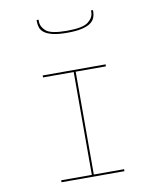

<svg xmlns="http://www.w3.org/2000/svg" viewBox="-90 -976 784 956"><g transform="rotate(-10 302.5 -498.5)"><path d="M461 -90H143V-100H298V-620H143V-630H461V-620H308V-100H461ZM436 -907H446V-898Q446 -884 440.5 -869.5Q435 -855 420 -843.5Q405 -832 376 -825Q347 -818 301 -818Q255 -818 227 -825Q199 -832 184.5 -843.5Q170 -855 165.5 -869.5Q161 -884 161 -898V-907H171V-898Q171 -871 195.5 -849.5Q220 -828 301 -828Q382 -828 409 -849.5Q436 -871 436 -898Z"/></g></svg>

Font: Bungee Hairline
Style: Regular
Weight: 400
Designer: David Jonathan Ross
Foundry: David Jonathan Ross
Version: Version 1.000;PS 1.0;hotconv 1.0.72;makeotf.lib2.5.5900